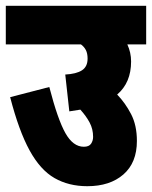

<svg xmlns="http://www.w3.org/2000/svg" viewBox="-20 -642 524 662"><path d="M0 -622H484V-489H419Q432 -461 432 -430Q432 -357 384 -316Q412 -287 432 -248.5Q452 -210 452 -156Q452 -81 405.5 -40.5Q359 0 281 0Q217 0 168 -28Q119 -56 82 -123.5Q45 -191 15 -307L150 -342Q179 -230 205.5 -183Q232 -136 269 -136Q287 -136 294 -146.5Q301 -157 301 -170Q301 -197 289 -219.5Q277 -242 257 -264Q239 -261 219 -258L205 -385Q243 -387 262.5 -399.5Q282 -412 282 -440Q282 -458 276 -469.5Q270 -481 259 -489H0Z"/></svg>

Font: Noto Sans Devanagari UI ExtraCondensed Black
Style: Regular
Weight: 900
Width: 2
Designer: Jelle Bosma - Monotype Design Team
Foundry: Monotype Imaging Inc.
Version: Version 2.003